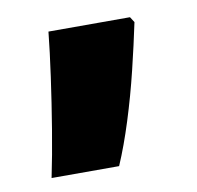

<svg xmlns="http://www.w3.org/2000/svg" viewBox="-46 -193 387 378"><g transform="rotate(-10 148.0 -3.5)"><path d="M243 -135Q234 -92 222 -42.5Q210 7 195 54.5Q180 102 164 139H29Q38 96 46.5 44.5Q55 -7 62 -57Q69 -107 73 -146H236Z"/></g></svg>

Font: Noto Sans Lao SemiCondensed Black
Style: Regular
Weight: 900
Width: 4
Designer: Monotype Design Team
Foundry: Monotype Imaging Inc.
Version: Version 2.003; ttfautohint (v1.8.4.7-5d5b)